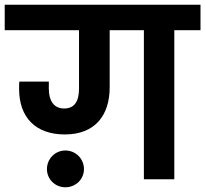

<svg xmlns="http://www.w3.org/2000/svg" viewBox="-41 -760 870 814"><path d="M-21 -632H294V-384C294 -328 273 -300 231 -300C186 -300 166 -335 166 -383V-414H41C40 -407 40 -397 40 -383C40 -262 110 -190 234 -190C362 -190 424 -271 424 -390V-632H569V0H698V-632H809V-740H-21ZM158 -43C158 0 193 34 236 34C280 34 315 0 315 -43C315 -87 280 -122 236 -122C193 -122 158 -87 158 -43Z"/></svg>

Font: Poppins SemiBold
Style: Regular
Weight: 600
Designer: Ninad Kale (Devanagari), Jonny Pinhorn (Latin)
Foundry: Indian Type Foundry
Version: 4.004